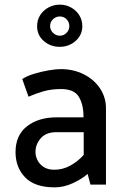

<svg xmlns="http://www.w3.org/2000/svg" viewBox="-20 -796 533 828"><path d="M133 -140Q133 -174 156 -200Q179 -226 223 -226H341V-128Q316 -100 283.5 -82Q251 -64 214 -64Q187 -64 169 -75.5Q151 -87 142 -104.5Q133 -122 133 -140ZM103 -379Q130 -391 165 -401.5Q200 -412 243 -412Q300 -412 320 -378.5Q340 -345 340 -295V-290H225Q146 -290 96.5 -251.5Q47 -213 47 -140Q47 -74 88.5 -31Q130 12 216 12Q255 12 294 -6Q333 -24 358 -46L370 0H437V-329Q437 -376 411.5 -414.5Q386 -453 341.5 -475.5Q297 -498 241 -498Q221 -498 189 -492.5Q157 -487 126 -477.5Q95 -468 76 -455ZM238 -776Q212 -776 189.5 -764Q167 -752 153.5 -731Q140 -710 140 -683Q140 -644 169 -619Q198 -594 238 -594Q264 -594 286 -605.5Q308 -617 321.5 -637Q335 -657 335 -683Q335 -710 321.5 -731Q308 -752 286 -764Q264 -776 238 -776ZM238 -642Q221 -642 208.5 -654.5Q196 -667 196 -683Q196 -701 208.5 -713Q221 -725 238 -725Q255 -725 267 -713Q279 -701 279 -683Q279 -667 267 -654.5Q255 -642 238 -642Z"/></svg>

Font: Catamaran Thin Medium
Style: Regular
Weight: 500
Version: Version 2.000